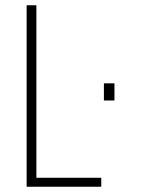

<svg xmlns="http://www.w3.org/2000/svg" viewBox="-20 -708 576 728"><path d="M81 0V-688H118V-34H364V0ZM374 -327V-392H414V-327Z"/></svg>

Font: Saira Condensed Thin
Style: Regular
Weight: 250
Width: 3
Designer: Hector Gatti with collaboration of the Omnibus-Type team
Foundry: Omnibus-Type
Version: Version 1.101